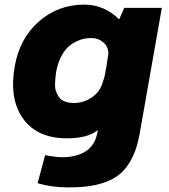

<svg xmlns="http://www.w3.org/2000/svg" viewBox="-20 -584 734 833"><path d="M519 -549.8H682.1L585.9 -3.9Q576.2 52.2 557.1 93Q538.1 133.8 512.2 159.9Q486.3 186 449.2 201.4Q412.1 216.8 371.1 222.9Q330.1 229 275.9 229Q204.6 229 143.1 210.9L175.8 88.9Q221.2 98.1 250 98.1Q313 98.1 353.3 71.5Q393.6 44.9 402.8 -11.2L404.8 -20Q362.3 16.1 270 16.1Q141.6 16.1 80.3 -69.1Q19 -154.3 43.9 -295.9Q64.9 -417 148.4 -490.5Q231.9 -564 346.2 -564Q431.2 -564 497.1 -500ZM301.8 -137.2Q343.3 -137.2 379.6 -162.4Q416 -187.5 426.8 -231Q434.1 -247.6 438 -276.9L439.9 -284.2Q440.9 -292.5 444.8 -315.7Q448.7 -338.9 450.2 -350.1Q450.7 -380.9 428.7 -399.9Q406.7 -418.9 376 -418.9Q359.4 -418.9 343.3 -415.5Q327.1 -412.1 307.6 -402.3Q288.1 -392.6 272.2 -376.7Q256.3 -360.8 242.9 -333.3Q229.5 -305.7 223.1 -270Q219.2 -240.2 218.8 -218.8Q218.3 -197.3 224.9 -182.6Q231.4 -168 238.8 -158.9Q246.1 -149.9 258.1 -145Q270 -140.1 279.8 -138.7Q289.6 -137.2 301.8 -137.2Z"/></svg>

Font: Stilu Bold
Style: Italic
Weight: 700
Italic angle: -10°
Designer: Genilson Lima Santos
Foundry: Genilson Lima Santos
Version: Version 1.200;PS 001.200;hotconv 1.0.88;makeotf.lib2.5.64775